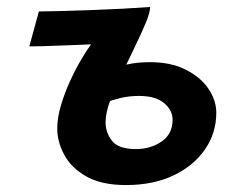

<svg xmlns="http://www.w3.org/2000/svg" viewBox="-20 -515 650 547"><path d="M63.5 -382.8 90.8 -482.4Q108.9 -482.4 147.9 -483.4Q187 -484.4 235.4 -486.1Q283.7 -487.8 329.8 -490.2Q376 -492.7 407.7 -495.1Q407.7 -480 396 -451.7Q384.3 -423.3 370.1 -394Q351.6 -354.5 330.6 -312.3Q309.6 -270 295.2 -232.2Q280.8 -194.3 280.8 -167Q280.8 -136.7 299.3 -113.5Q317.9 -90.3 367.2 -90.3Q409.2 -90.3 440.4 -111.8Q471.7 -133.3 471.7 -173.8Q471.7 -201.2 447.3 -221.4Q422.9 -241.7 376.5 -241.7Q346.7 -241.7 322.5 -235.6Q298.3 -229.5 280.3 -222.7L293.5 -317.4Q311 -324.2 340.8 -331.1Q370.6 -337.9 407.2 -337.9Q467.3 -337.9 509.5 -316.4Q551.8 -294.9 574 -262Q596.2 -229 596.2 -193.8Q596.2 -136.2 564.2 -89.6Q532.2 -43 474.6 -15.4Q417 12.2 338.9 12.2Q268.6 12.2 225.3 -12.7Q182.1 -37.6 162.6 -74.7Q143.1 -111.8 143.1 -148.4Q143.1 -179.7 153.6 -214.8Q164.1 -250 179.4 -283.7Q194.8 -317.4 211.2 -345Q227.5 -372.6 239.3 -388.7Q228 -388.2 205.1 -387.2Q182.1 -386.2 155 -385.3Q127.9 -384.3 103.3 -383.5Q78.6 -382.8 63.5 -382.8Z"/></svg>

Font: Andika
Style: Bold Italic
Weight: 700
Italic angle: -14°
Designer: Victor Gaultney, Annie Olsen, Julie Remington, Don Collingsworth, Eric Hays, Becca Hirsbrunner
Foundry: SIL International
Version: Version 6.101